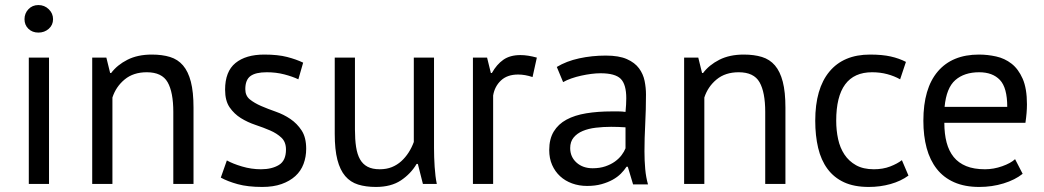

<svg xmlns="http://www.w3.org/2000/svg" viewBox="-20 -728 4134 760"><path d="M94 -500H174V0H94ZM77 -652Q77 -675 92.5 -691.5Q108 -708 132 -708Q156 -708 173 -691.5Q190 -675 190 -652Q190 -629 173 -614Q156 -599 132 -599Q108 -599 92.5 -614Q77 -629 77 -652Z M666 0V-285Q666 -363 643.5 -402.5Q621 -442 561 -442Q508 -442 473.5 -413.5Q439 -385 425 -342V0H345V-500H401L416 -439H420Q444 -471 484.5 -491.5Q525 -512 581 -512Q622 -512 653 -502.5Q684 -493 704.5 -469Q725 -445 735.5 -404.5Q746 -364 746 -302V0Z M1112 -136Q1112 -166 1094 -183Q1076 -200 1049.5 -211.5Q1023 -223 991.5 -233.5Q960 -244 933.5 -260.5Q907 -277 889 -303Q871 -329 871 -373Q871 -445 912 -478.5Q953 -512 1026 -512Q1080 -512 1116.5 -502.5Q1153 -493 1180 -480L1161 -414Q1138 -425 1105.5 -433.5Q1073 -442 1036 -442Q992 -442 971.5 -427Q951 -412 951 -375Q951 -349 969 -334.5Q987 -320 1013.5 -308.5Q1040 -297 1071.5 -286Q1103 -275 1129.5 -257Q1156 -239 1174 -211.5Q1192 -184 1192 -139Q1192 -107 1181.5 -79Q1171 -51 1149 -31Q1127 -11 1094.5 0.5Q1062 12 1018 12Q961 12 921 1Q881 -10 854 -25L878 -93Q901 -80 938 -69Q975 -58 1013 -58Q1056 -58 1084 -75Q1112 -92 1112 -136Z M1385 -500V-215Q1385 -176 1389.5 -146.5Q1394 -117 1405 -97.5Q1416 -78 1435 -68Q1454 -58 1483 -58Q1510 -58 1531 -66.5Q1552 -75 1568.5 -90Q1585 -105 1597.5 -124.5Q1610 -144 1618 -166V-500H1698V-142Q1698 -106 1700.5 -67.5Q1703 -29 1709 0H1654L1634 -79H1629Q1606 -40 1567 -14Q1528 12 1468 12Q1428 12 1397.5 2.5Q1367 -7 1346.5 -31Q1326 -55 1315.5 -95.5Q1305 -136 1305 -198V-500Z M2088 -423Q2058 -433 2031 -433Q1988 -433 1963 -409.5Q1938 -386 1932 -350V0H1852V-500H1908L1923 -439H1927Q1946 -473 1972.5 -491.5Q1999 -510 2040 -510Q2069 -510 2105 -500Z M2184 -463Q2222 -486 2272.5 -497Q2323 -508 2378 -508Q2430 -508 2461.5 -494Q2493 -480 2509.5 -457.5Q2526 -435 2531.5 -408Q2537 -381 2537 -354Q2537 -294 2534 -237Q2531 -180 2531 -129Q2531 -92 2534 -59Q2537 -26 2545 2H2486L2465 -68H2460Q2451 -54 2437.5 -40.5Q2424 -27 2405 -16.5Q2386 -6 2361 1Q2336 8 2304 8Q2272 8 2244.5 -2Q2217 -12 2197 -30.5Q2177 -49 2165.5 -75Q2154 -101 2154 -134Q2154 -178 2172 -207.5Q2190 -237 2222.5 -254.5Q2255 -272 2300.5 -279.5Q2346 -287 2401 -287Q2415 -287 2428.5 -287Q2442 -287 2456 -285Q2459 -315 2459 -339Q2459 -394 2437 -416Q2415 -438 2357 -438Q2340 -438 2320.5 -435.5Q2301 -433 2280.5 -428.5Q2260 -424 2241.5 -417.5Q2223 -411 2209 -403ZM2326 -62Q2354 -62 2376 -69.5Q2398 -77 2414 -88.5Q2430 -100 2440.5 -114Q2451 -128 2456 -141V-224Q2442 -225 2427.5 -225.5Q2413 -226 2399 -226Q2368 -226 2338.5 -222.5Q2309 -219 2286.5 -209.5Q2264 -200 2250.5 -183.5Q2237 -167 2237 -142Q2237 -107 2262 -84.5Q2287 -62 2326 -62Z M3009 0V-285Q3009 -363 2986.5 -402.5Q2964 -442 2904 -442Q2851 -442 2816.5 -413.5Q2782 -385 2768 -342V0H2688V-500H2744L2759 -439H2763Q2787 -471 2827.5 -491.5Q2868 -512 2924 -512Q2965 -512 2996 -502.5Q3027 -493 3047.5 -469Q3068 -445 3078.5 -404.5Q3089 -364 3089 -302V0Z M3576 -33Q3546 -11 3505 0.5Q3464 12 3419 12Q3361 12 3321 -6.5Q3281 -25 3255.5 -59.5Q3230 -94 3218.5 -142.5Q3207 -191 3207 -250Q3207 -377 3263 -444.5Q3319 -512 3424 -512Q3472 -512 3505.5 -504.5Q3539 -497 3566 -483L3543 -414Q3520 -427 3492 -434.5Q3464 -442 3432 -442Q3290 -442 3290 -250Q3290 -212 3297.5 -177.5Q3305 -143 3322.5 -116.5Q3340 -90 3368.5 -74Q3397 -58 3439 -58Q3475 -58 3503.5 -69Q3532 -80 3550 -94Z M4028 -40Q3998 -16 3952.5 -2Q3907 12 3856 12Q3799 12 3757 -6.5Q3715 -25 3688 -59.5Q3661 -94 3648 -142Q3635 -190 3635 -250Q3635 -378 3692 -445Q3749 -512 3855 -512Q3889 -512 3923 -504.5Q3957 -497 3984 -476Q4011 -455 4028 -416.5Q4045 -378 4045 -315Q4045 -282 4039 -242H3718Q3718 -198 3727 -164Q3736 -130 3755 -106.5Q3774 -83 3804.5 -70.5Q3835 -58 3879 -58Q3913 -58 3947 -70Q3981 -82 3998 -98ZM3856 -442Q3797 -442 3761.5 -411Q3726 -380 3719 -305H3967Q3967 -381 3938 -411.5Q3909 -442 3856 -442Z"/></svg>

Font: PT Sans
Style: Regular
Weight: 400
Version: Version 2.003W OFL; ttfautohint (v1.6)